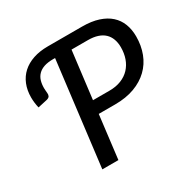

<svg xmlns="http://www.w3.org/2000/svg" viewBox="-159 -873 1025 1029"><g transform="rotate(-30 353.5 -358.5)"><path d="M320 -267 287.5 0H188L267 -643.5H256Q222 -643.5 199 -635.8Q176 -628 161.8 -613.5Q147.5 -599 141.2 -578.8Q135 -558.5 135 -533.5Q135 -526 135.8 -517.2Q136.5 -508.5 137 -503Q138.5 -493 134.8 -484.2Q131 -475.5 116.5 -471.5L58 -458.5Q54 -474.5 52 -491.8Q50 -509 50 -524Q50 -568.5 64.5 -604.2Q79 -640 106.5 -665Q134 -690 174 -703.5Q214 -717 264.5 -717H477Q534.5 -717 576.8 -703.2Q619 -689.5 646.8 -664.5Q674.5 -639.5 688 -604.5Q701.5 -569.5 701.5 -526.5Q701.5 -470 683.2 -422.2Q665 -374.5 629.2 -340Q593.5 -305.5 541.2 -286.2Q489 -267 421.5 -267ZM330 -346H431.5Q473 -346 504.8 -358.8Q536.5 -371.5 558 -394.5Q579.5 -417.5 590.5 -448.8Q601.5 -480 601.5 -517.5Q601.5 -545.5 593.2 -568Q585 -590.5 568.5 -606.2Q552 -622 526.8 -630.2Q501.5 -638.5 467.5 -638.5H366Z"/></g></svg>

Font: Lato Medium
Style: Italic
Weight: 500
Italic angle: -7°
Designer: Lukasz Dziedzic
Foundry: tyPoland Lukasz Dziedzic
Version: Version 2.006; 2014-01-15